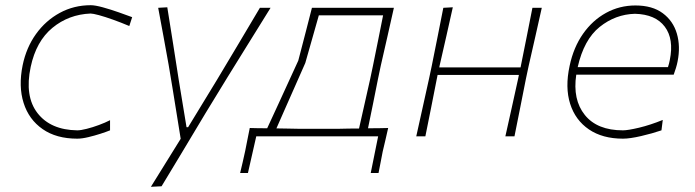

<svg xmlns="http://www.w3.org/2000/svg" viewBox="-20 -524 2672 738"><path d="M277 9Q196.5 9 143.8 -27.8Q91 -64.5 70.8 -128.2Q50.5 -192 67 -273Q81 -341 118.2 -393Q155.5 -445 209.8 -474.5Q264 -504 329 -504Q345.5 -504 375.5 -495.8Q405.5 -487.5 436.8 -476.5Q468 -465.5 488 -458L477 -424Q445 -437.5 414.2 -448.5Q383.5 -459.5 360.2 -465.8Q337 -472 328 -472Q244 -468.5 181.5 -417Q119 -365.5 98 -267Q74 -154 124.2 -89.2Q174.5 -24.5 277 -23Q290.5 -23 313.2 -28.8Q336 -34.5 360.2 -43.5Q384.5 -52.5 403 -62V-23Q389.5 -17.5 366.5 -10Q343.5 -2.5 319.2 3.2Q295 9 277 9Z M560 194Q588.5 148 617.2 101.8Q646 55.5 674.5 9.5Q666.5 -39 658.8 -88.2Q651 -137.5 643 -186L628 -276Q618.5 -329.5 608.2 -385.2Q598 -441 588 -494L623 -496Q634.5 -424 645.5 -355Q656.5 -286 667.5 -214L697 -35H703L813 -215.5Q856 -287.5 897 -356Q938 -424.5 979 -494H1020Q994.5 -453 971.5 -415.8Q948.5 -378.5 921 -334.5Q893.5 -290.5 855 -228L770 -89Q712.5 7 673 72.8Q633.5 138.5 601 192Z M903 141Q908 120 912.8 99.5Q917.5 79 922.5 56Q927 33.5 931.2 12Q935.5 -9.5 940 -32Q956.5 -31.5 973.2 -31.2Q990 -31 1007 -31Q1021.5 -62 1050.5 -125.2Q1079.5 -188.5 1126.5 -291Q1144 -358 1155.8 -403.5Q1167.5 -449 1179 -494H1494Q1481.5 -438 1469.5 -385Q1457.5 -332 1443.5 -271L1433 -221Q1422.5 -168.5 1413.5 -123.5Q1404.5 -78.5 1394.5 -31Q1414 -31 1433.5 -31.2Q1453 -31.5 1472 -32Q1466.5 -8 1461.5 14Q1456.5 36 1451 58.5Q1447.5 78 1443.2 99Q1439 120 1435 141H1405L1433.5 0H965L933 141ZM1126 -29H1284Q1302.5 -29.5 1321.8 -29.8Q1341 -30 1360 -30Q1371 -78.5 1381 -123.2Q1391 -168 1403 -221L1413.5 -271Q1424.5 -325.5 1433.8 -371.2Q1443 -417 1452.5 -465H1205.5Q1193.5 -423.5 1182 -382.2Q1170.5 -341 1153.5 -282Q1134.5 -239 1114.2 -193Q1094 -147 1075.2 -104.8Q1056.5 -62.5 1042.5 -30.5Q1064 -30 1085 -29.8Q1106 -29.5 1126 -29Z M1580 0Q1592.5 -56 1604.2 -109Q1616 -162 1629 -221L1639.5 -270.5Q1652 -332.5 1662.5 -385.2Q1673 -438 1684 -494L1720.5 -496Q1708 -439.5 1695.8 -385.8Q1683.5 -332 1669.5 -270.5L1668.5 -265H1981L1982 -270.5Q1994.5 -332.5 2005 -385.2Q2015.5 -438 2026.5 -494H2062.5Q2050 -437.5 2038 -384.8Q2026 -332 2012 -270.5L2001.5 -221Q1989.5 -160.5 1979.2 -108.5Q1969 -56.5 1957.5 0H1922.5Q1935 -56 1946.8 -109Q1958.5 -162 1971.5 -221L1974.5 -236H1662L1659 -221Q1647 -160.5 1636.8 -108.5Q1626.5 -56.5 1615 0Z M2374.5 9Q2296 9 2243.8 -26.5Q2191.5 -62 2171.5 -125Q2151.5 -188 2169.5 -271Q2184.5 -342 2221 -394Q2257.5 -446 2309.5 -474.5Q2361.5 -503 2422.5 -503Q2487.5 -503 2527.5 -473.2Q2567.5 -443.5 2581.8 -394.5Q2596 -345.5 2584.5 -288Q2582.5 -277 2578 -262.2Q2573.5 -247.5 2569.5 -237H2195Q2180.5 -141 2228 -82Q2275.5 -23 2374.5 -23Q2393.5 -23 2436.5 -33.2Q2479.5 -43.5 2527.5 -63L2522.5 -23Q2487.5 -11 2444.2 -1Q2401 9 2374.5 9ZM2420.5 -471Q2345.5 -469 2285 -420.5Q2224.5 -372 2200.5 -266H2547.5Q2552 -279.5 2554.5 -293Q2571 -374 2535.2 -421.5Q2499.5 -469 2420.5 -471Z"/></svg>

Font: Commissioner Loud Thin
Style: Italic
Weight: 100
Italic angle: -12°
Designer: Kostas Bartsokas
Foundry: Kostas Bartsokas
Version: Version 1.000; ttfautohint (v1.8.3)